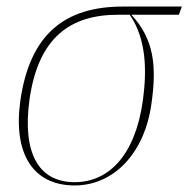

<svg xmlns="http://www.w3.org/2000/svg" viewBox="-20 -556 575 586"><path d="M208 10C327 10 421 -88 442 -238C459 -355 450 -436 381 -511H526L535 -536H355C179 -536 71 -453 42 -248C20 -89 79 10 208 10ZM208 0C96 0 48 -91 70 -252C97 -443 196 -511 340 -511H376C426 -438 429 -344 416 -249C392 -78 309 0 208 0Z"/></svg>

Font: Noto Serif Display Thin
Style: Italic
Weight: 100
Italic angle: -12°
Designer: Monotype Design Team
Foundry: Monotype Imaging Inc.
Version: Version 2.009